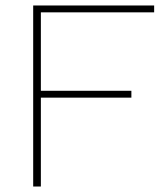

<svg xmlns="http://www.w3.org/2000/svg" viewBox="-20 -680 605 700"><path d="M129 -635V-349H459V-324H129V0H101V-660H129H542V-635Z"/></svg>

Font: Work Sans ExtraLight
Style: Regular
Weight: 280
Designer: Wei Huang
Foundry: Wei Huang
Version: Version 1.500